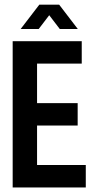

<svg xmlns="http://www.w3.org/2000/svg" viewBox="-20 -824 433 844"><path d="M152.9 -803.6H240L322.1 -696.4H242.9L196.4 -757.1L150 -696.4H70.7ZM35.7 -642.9H339.3V-544.3H142.9V-370.7H321.4V-272.1H142.9V-98.6H357.1V0H35.7Z"/></svg>

Font: Aire Exterior
Style: Regular
Weight: 400
Width: 4
Designer: Jayvee Enaguas (HarvettFox96)
Version: 20190503.02